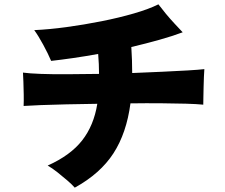

<svg xmlns="http://www.w3.org/2000/svg" viewBox="-20 -818 1040 886"><path d="M325 48Q313 34 291 15Q269 -4 245 -23Q221 -42 200 -54Q305 -101 359 -170Q413 -239 429 -339Q354 -338 286.5 -336.5Q219 -335 167.5 -333Q116 -331 89 -329Q90 -351 89.5 -381.5Q89 -412 88 -440Q87 -468 86 -483Q114 -479 168 -477Q222 -475 291.5 -475.5Q361 -476 437 -477Q437 -499 436 -522Q435 -545 433 -569Q372 -558 316.5 -550Q261 -542 216 -537Q202 -570 179.5 -611.5Q157 -653 138 -679Q206 -682 287 -693Q368 -704 448.5 -720Q529 -736 598 -756Q667 -776 711 -798Q726 -778 745.5 -754.5Q765 -731 786 -708.5Q807 -686 823 -669Q778 -652 716 -634.5Q654 -617 586 -601Q588 -570 589 -540Q590 -510 590 -481Q664 -484 730 -487Q796 -490 846.5 -493Q897 -496 923 -499Q922 -486 921 -463.5Q920 -441 919.5 -415.5Q919 -390 918.5 -368Q918 -346 918 -335Q889 -338 837.5 -339.5Q786 -341 720 -341.5Q654 -342 582 -341Q564 -204 503.5 -110.5Q443 -17 325 48Z"/></svg>

Font: Zen Kaku Gothic Antique Black
Style: Regular
Weight: 900
Designer: Yoshimichi Ohira
Foundry: Positype
Version: Version 1.001